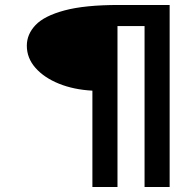

<svg xmlns="http://www.w3.org/2000/svg" viewBox="-20 -685 790 773"><path d="M352 68V-320Q277 -324 217.5 -348Q158 -372 123 -411.5Q88 -451 88 -501Q88 -547 123 -584Q158 -621 239.5 -643Q321 -665 459 -665H663V68H562V-580H453V68Z"/></svg>

Font: Inconsolata ExtraExpanded SemiBold
Style: Regular
Weight: 600
Width: 8
Monospace: yes
Designer: Raph Levien, Cyreal, Brenton Simpson
Foundry: Raph Levien, Cyreal, Google
Version: Version 3.001; ttfautohint (v1.8.2.53-6de2)